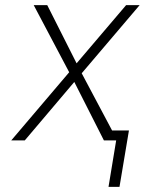

<svg xmlns="http://www.w3.org/2000/svg" viewBox="-20 -550 616 752"><path d="M448 182 485 -39H419L300 -263L527 -530H474L280 -302L165 -530H112L251 -267L24 0H77L271 -229L387 0H435L405 182Z"/></svg>

Font: Iosevka Sparkle XLtObl
Style: Regular
Weight: 200
Italic angle: -9°
Designer: Belleve Invis
Foundry: Belleve Invis
Version: Version 4.5.0; ttfautohint (v1.8.3)